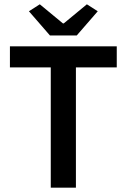

<svg xmlns="http://www.w3.org/2000/svg" viewBox="-20 -868 586 888"><path d="M210.9 -704.1 113.8 -815.9 164.1 -848.1 271 -759.8H274.9L381.8 -848.1L432.1 -815.9L335 -704.1ZM214.8 0V-556.2H25.9V-653.8H520V-556.2H331.1V0Z"/></svg>

Font: SourceSansPro-Semibold
Style: Regular
Weight: 600
Designer: Paul D. Hunt
Foundry: Adobe Systems Incorporated
Version: Version 2.020;PS 2.0;hotconv 1.0.86;makeotf.lib2.5.63406